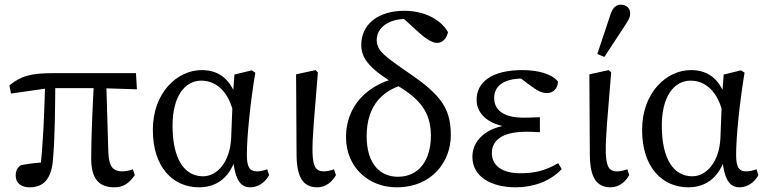

<svg xmlns="http://www.w3.org/2000/svg" viewBox="-20 -786 3270 819"><path d="M106 13C164 13 199 -20 206 -105C215 -213 215 -328 216 -442H173C169 -310 165 -180 150 -48L184 -94C142 -93 101 -88 68 -81C55 -71 47 -60 47 -36C47 -5 71 13 106 13ZM27 -387 188 -410H409L564 -405L560 -474H209C107 -474 70 -461 20 -422L27 -387ZM468 13C506 13 531 -4 555 -39L547 -64C533 -59 516 -55 503 -55C464 -55 444 -72 442 -139L433 -442H381C375 -332 369 -202 369 -110C369 -27 399 13 468 13Z M829 13C907 13 969 -32 992 -137L972 -138C978 -17 1006 13 1048 13C1082 13 1112 -9 1128 -39L1120 -64C1106 -59 1090 -55 1077 -55C1046 -55 1033 -71 1033 -126C1033 -203 1048 -350 1069 -476L1054 -486L980 -468L973 -374L966 -196C961 -96 907 -34 846 -34C767 -34 716 -107 716 -250C716 -373 767 -442 839 -442C898 -442 958 -400 979 -290L1002 -320C977 -445 918 -487 840 -487C737 -487 632 -392 632 -232C632 -71 719 13 829 13Z M1334 13C1369 13 1397 -10 1413 -39L1405 -64C1391 -59 1375 -55 1361 -55C1330 -55 1315 -71 1313 -135C1312 -204 1320 -278 1336 -477L1326 -487L1243 -469L1245 -125C1246 -29 1273 13 1334 13Z M1671 13C1826 13 1903 -100 1903 -209C1903 -316 1868 -375 1735 -467C1619 -547 1587 -569 1587 -616C1587 -669 1640 -705 1709 -705C1738 -705 1755 -700 1773 -687L1764 -718L1679 -727L1765 -649C1799 -618 1825 -603 1845 -603C1867 -603 1885 -621 1891 -649C1859 -705 1787 -740 1705 -740C1595 -740 1521 -684 1521 -594C1521 -532 1564 -487 1678 -419C1770 -364 1818 -308 1818 -207C1818 -105 1769 -32 1677 -32C1604 -32 1544 -84 1544 -205C1544 -334 1610 -417 1756 -437L1733 -462C1578 -452 1456 -355 1456 -201C1456 -71 1554 13 1671 13Z M2180 13C2254 13 2327 -12 2376 -65L2361 -90C2299 -53 2248 -47 2199 -47C2119 -47 2078 -82 2078 -133C2078 -177 2108 -224 2225 -224C2240 -224 2250 -224 2283 -222V-286C2253 -285 2235 -284 2215 -284C2130 -284 2088 -315 2088 -368C2088 -421 2131 -451 2210 -451C2230 -451 2247 -449 2270 -444L2260 -461H2189L2241 -422C2273 -398 2292 -389 2314 -389C2343 -389 2360 -413 2360 -438C2336 -469 2279 -487 2209 -487C2072 -487 2013 -432 2013 -360C2013 -296 2071 -246 2176 -242V-254C2073 -253 1995 -198 1995 -117C1995 -33 2074 13 2180 13Z M2585 13C2620 13 2648 -10 2664 -39L2656 -64C2642 -59 2626 -55 2612 -55C2581 -55 2566 -71 2564 -135C2563 -204 2571 -278 2587 -477L2577 -487L2494 -469L2496 -125C2497 -29 2524 13 2585 13ZM2528 -556 2558 -543 2647 -679C2663 -703 2668 -713 2668 -729C2668 -751 2652 -766 2628 -766C2611 -766 2595 -756 2585 -727L2528 -556Z M2916 13C2994 13 3056 -32 3079 -137L3059 -138C3065 -17 3093 13 3135 13C3169 13 3199 -9 3215 -39L3207 -64C3193 -59 3177 -55 3164 -55C3133 -55 3120 -71 3120 -126C3120 -203 3135 -350 3156 -476L3141 -486L3067 -468L3060 -374L3053 -196C3048 -96 2994 -34 2933 -34C2854 -34 2803 -107 2803 -250C2803 -373 2854 -442 2926 -442C2985 -442 3045 -400 3066 -290L3089 -320C3064 -445 3005 -487 2927 -487C2824 -487 2719 -392 2719 -232C2719 -71 2806 13 2916 13Z"/></svg>

Font: Source Serif Variable
Style: Regular
Weight: 389
Designer: Frank Grießhammer
Foundry: Adobe Systems Incorporated
Version: Version 3.001;hotconv 1.0.111;makeotfexe 2.5.65597